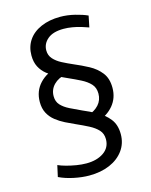

<svg xmlns="http://www.w3.org/2000/svg" viewBox="-121 -806 764 969"><g transform="rotate(-15 261.5 -322.0)"><path d="M224 84Q187 84 144 75Q101 66 68 50L81 -9Q99 -1 123 5.5Q147 12 174 16.5Q201 21 226 21Q281 21 316.5 -3.5Q352 -28 352 -72Q352 -101 334.5 -120Q317 -139 288 -154Q259 -169 225 -184Q200 -195 174 -208Q148 -221 126 -238.5Q104 -256 91 -280.5Q78 -305 78 -339Q78 -396 114.5 -435Q151 -474 213 -487L241 -440Q201 -433 177 -408.5Q153 -384 153 -349Q153 -321 169.5 -303Q186 -285 214 -271Q242 -257 273 -243Q309 -228 345.5 -208Q382 -188 406.5 -157Q431 -126 431 -77Q431 -29 404.5 7.5Q378 44 331.5 64Q285 84 224 84ZM295 -211Q332 -222 353.5 -246Q375 -270 375 -304Q375 -335 357 -354.5Q339 -374 309.5 -389Q280 -404 246 -419Q221 -430 194.5 -443.5Q168 -457 146 -474.5Q124 -492 111 -517Q98 -542 98 -577Q98 -622 121 -656Q144 -690 187.5 -709Q231 -728 288 -728Q325 -728 364 -718.5Q403 -709 429 -697L417 -638Q401 -644 379.5 -650.5Q358 -657 334.5 -661Q311 -665 289 -665Q234 -665 205.5 -641Q177 -617 177 -582Q177 -556 193.5 -537.5Q210 -519 236 -505.5Q262 -492 292 -479Q330 -463 366.5 -443.5Q403 -424 427 -393.5Q451 -363 451 -314Q451 -261 419.5 -223Q388 -185 334 -168Z"/></g></svg>

Font: Murecho Thin
Style: Regular
Weight: 400
Version: Version 1.010